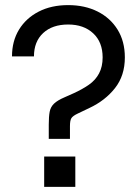

<svg xmlns="http://www.w3.org/2000/svg" viewBox="-20 -732 540 752"><path d="M171 -188V-244Q171 -275 174.5 -294Q178 -313 191.5 -326Q205 -339 233 -351L269 -367Q302 -382 328 -400Q354 -418 368 -444.5Q382 -471 382 -507Q382 -567 345 -601.5Q308 -636 247 -636Q185 -636 149 -602.5Q113 -569 113 -511H27Q27 -571 54.5 -616Q82 -661 131.5 -686.5Q181 -712 247 -712Q312 -712 362 -687Q412 -662 440.5 -616Q469 -570 469 -507Q469 -436 430.5 -387Q392 -338 330 -309L284 -287Q265 -278 259.5 -269Q254 -260 254 -238V-188ZM153 0V-119H275V0Z"/></svg>

Font: Host Grotesk Light
Style: Regular
Weight: 400
Version: Version 1.003